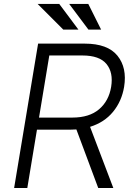

<svg xmlns="http://www.w3.org/2000/svg" viewBox="-20 -947 671 967"><path d="M51.1 0 171.9 -727.3H406.6Q522.4 -727.3 571.6 -666.4Q620.7 -605.5 605.1 -509.6Q593 -437.1 549.4 -383.9Q505.7 -330.6 433.6 -308.2L550.8 0H474.8L364.7 -295.1Q350.5 -294 335.6 -294H166.2L117.5 0ZM176.5 -354.8H344.1Q430 -354.8 479 -396.7Q528.1 -438.6 539.8 -509.6Q551.5 -581.7 516.3 -624.6Q481.2 -667.6 394.9 -667.6H228.3ZM375 -797.9H298.7L169.4 -927.2H278.4ZM489.3 -797.9H425.4L328.5 -927.2H424.7Z"/></svg>

Font: Inter UI Light
Style: Italic
Weight: 300
Italic angle: 9.39999°
Designer: Rasmus Andersson
Foundry: rsms
Version: 3.2;8d6f07862